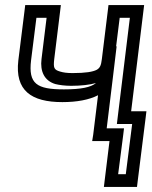

<svg xmlns="http://www.w3.org/2000/svg" viewBox="-20 -529 595 754"><path d="M225 -128C282 -128 330 -137 365 -155L346 0L342 25H367H410L391 180L388 205H413H493H518L521 180L552 -67L555 -92H530H495L543 -484L546 -509H521H431H406L403 -484L380 -297C377 -271 372 -262 360 -255C345 -247 316 -242 265 -242C244 -242 229 -244 216 -248C192 -255 189 -262 193 -297L216 -484L219 -509H194H104H79L76 -484L52 -292C38 -173 103 -128 225 -128ZM436 -347 450 -459H490L442 -67L439 -42H464H499L474 155H444L464 0L467 -25H442H399L423 -222L438 -347H436ZM231 -178C124 -178 91 -200 102 -292L123 -459H163L143 -297C137 -249 154 -212 197 -199C213 -195 235 -192 259 -192C299 -192 333 -196 357 -203C337 -186 298 -178 231 -178Z"/></svg>

Font: Gamestation Display Outline
Style: Italic
Weight: 400
Designer: Jonas Hecksher
Foundry: Jonas Hecksher, Playtypeª, e-types AS
Version: Version 1.003